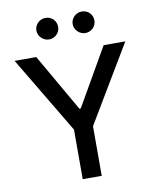

<svg xmlns="http://www.w3.org/2000/svg" viewBox="-99 -1013 884 1088"><g transform="rotate(-10 342.5 -468.5)"><path d="M23.8 -727.3 287.6 -285.5V0H397V-285.5L660.9 -727.3H536.2L346.2 -396.7H338.4L148.4 -727.3ZM175.1 -874.6C175.1 -841.6 204.5 -812.9 237.9 -812.9C273.4 -812.9 300.4 -841.6 300.4 -874.6C300.4 -909.8 273.4 -936.8 237.9 -936.8C204.5 -936.8 175.1 -909.8 175.1 -874.6ZM383.9 -874.6C383.9 -841.6 413.4 -812.9 446.7 -812.9C482.2 -812.9 509.2 -841.6 509.2 -874.6C509.2 -909.8 482.2 -936.8 446.7 -936.8C413.4 -936.8 383.9 -909.8 383.9 -874.6Z"/></g></svg>

Font: Magic Ui Pro Medium
Style: Regular
Weight: 500
Designer: Stefan Endress, Andreas Faust
Version: Version 1.000;FEAKit 1.0